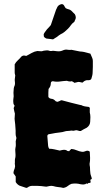

<svg xmlns="http://www.w3.org/2000/svg" viewBox="-20 -866 520 941"><path d="M347 -766Q346 -765 345.5 -762Q345 -759 343 -758Q333 -751 327 -742Q321 -733 313 -725Q305 -717 296.5 -710Q288 -703 277 -698Q273 -696 268.5 -692.5Q264 -689 259 -685Q255 -683 250 -679.5Q245 -676 240 -673Q233 -674 225 -675Q217 -676 208 -677Q207 -677 205.5 -678Q204 -679 202 -680Q201 -681 200 -681.5Q199 -682 198 -683Q194 -687 194.5 -690.5Q195 -694 194 -698Q197 -705 201.5 -710.5Q206 -716 210 -722Q215 -727 220 -732.5Q225 -738 229 -743L255 -819Q256 -821 257 -822.5Q258 -824 258 -825Q264 -843 283 -846Q291 -845 294.5 -838Q298 -831 302 -826Q309 -822 316 -820.5Q323 -819 329 -814Q334 -809 339 -804Q344 -799 347 -796Q356 -780 347 -766ZM435 -567Q435 -552 435 -538.5Q435 -525 434 -511Q434 -503 432 -495.5Q430 -488 428 -481Q427 -477 423 -475Q419 -473 415 -473H405Q401 -472 397 -470.5Q393 -469 391 -467Q390 -466 388 -464Q386 -462 384 -461Q368 -465 363.5 -464.5Q359 -464 345 -460Q343 -462 339.5 -464Q336 -466 332 -468Q324 -466 320 -467Q317 -467 314 -468Q311 -469 308 -470Q290 -469 273 -466.5Q256 -464 239 -468Q229 -467 229 -457Q229 -449 226 -442.5Q223 -436 218 -430Q217 -422 217 -412.5Q217 -403 217 -393Q217 -388 224 -384Q226 -383 227.5 -383Q229 -383 230 -382Q241 -382 250 -373Q253 -368 262 -367Q264 -368 266 -368.5Q268 -369 270 -370Q272 -371 274.5 -372Q277 -373 278 -374Q280 -374 282 -374.5Q284 -375 285 -374Q307 -368 328.5 -362.5Q350 -357 371 -352Q375 -351 378.5 -350.5Q382 -350 384 -348Q392 -345 400 -344Q408 -343 415 -342Q422 -339 420 -331V-315Q423 -304 423 -292Q423 -280 422 -269Q421 -251 405 -240Q397 -236 389.5 -232Q382 -228 376 -224Q369 -223 362.5 -226Q356 -229 348 -227Q342 -224 335.5 -225.5Q329 -227 323 -225Q317 -224 310.5 -224Q304 -224 298 -222Q286 -218 274 -217Q262 -216 251 -214Q243 -213 235 -211Q227 -209 218 -208Q212 -205 212 -199Q213 -186 214 -174Q215 -162 216 -150Q218 -141 221 -137Q234 -137 246.5 -134Q259 -131 273 -128Q275 -129 279 -129.5Q283 -130 286 -131Q302 -134 311 -126Q313 -125 314.5 -125.5Q316 -126 319 -125Q323 -131 330 -136Q343 -135 355.5 -129.5Q368 -124 382 -122Q390 -121 398.5 -125Q407 -129 415 -126Q417 -125 418.5 -124Q420 -123 420 -122Q421 -107 421.5 -92.5Q422 -78 419 -63Q419 -59 419.5 -55.5Q420 -52 421 -47Q421 -40 421.5 -32Q422 -24 423 -16Q424 -9 426.5 -3Q429 3 430 10Q429 12 425 14Q421 14 423.5 21.5Q426 29 421 30Q420 31 417 30.5Q414 30 412 32Q411 36 406 34Q401 32 400 36Q394 38 391 38Q387 38 383.5 38Q380 38 375 37Q364 34 353 33.5Q342 33 330 35Q320 39 311.5 46Q303 53 290 55Q279 52 266.5 51Q254 50 241 46Q233 44 224 45.5Q215 47 207 49Q200 48 194 47.5Q188 47 182 46Q172 45 163.5 45Q155 45 146 45Q127 43 115 53Q115 53 109 55Q93 49 76 44Q64 38 57 26V-1L46 -17Q46 -21 46.5 -23.5Q47 -26 48 -30Q53 -41 54 -51Q54 -55 53 -60Q52 -65 53 -69Q53 -75 53 -81Q53 -87 55 -93Q56 -97 56 -101Q56 -105 56 -109Q56 -117 55 -125.5Q54 -134 56 -143Q58 -150 57.5 -158Q57 -166 57 -174Q57 -176 58 -178Q59 -180 59 -183Q61 -188 60 -192Q56 -203 56.5 -214Q57 -225 56 -235Q55 -246 54.5 -256.5Q54 -267 52 -278Q51 -284 52 -292Q53 -300 53 -309Q52 -314 50 -321Q48 -328 47 -336Q48 -338 49 -341.5Q50 -345 52 -347Q47 -354 46 -358Q45 -363 45 -367.5Q45 -372 45 -376Q45 -381 46 -385.5Q47 -390 47 -394Q47 -399 46.5 -403Q46 -407 46 -411Q47 -419 47 -426Q47 -433 49 -440Q55 -451 53 -465Q52 -472 52.5 -478Q53 -484 54 -490Q54 -492 54.5 -495Q55 -498 54 -499Q52 -505 52 -511Q52 -517 52 -523V-551Q58 -562 67.5 -570.5Q77 -579 85 -589Q94 -596 103 -593Q107 -593 109 -592Q122 -599 135.5 -606.5Q149 -614 163 -616Q171 -616 177 -615Q183 -614 190 -616Q194 -618 199 -618Q204 -618 208 -619Q215 -620 220.5 -617.5Q226 -615 233 -616Q239 -618 246 -616.5Q253 -615 259 -615Q268 -614 275 -615Q282 -616 293 -621Q296 -622 299 -622.5Q302 -623 305 -623Q312 -622 318 -621.5Q324 -621 330 -622L365 -615Q369 -614 373 -613.5Q377 -613 381 -613Q384 -612 387.5 -612Q391 -612 393 -611Q401 -609 408.5 -607Q416 -605 423 -603Q429 -589 432 -582Q435 -575 435 -567Z"/></svg>

Font: Daruma Drop One
Style: Regular
Weight: 400
Designer: Maniackers Design
Version: Version 1.000